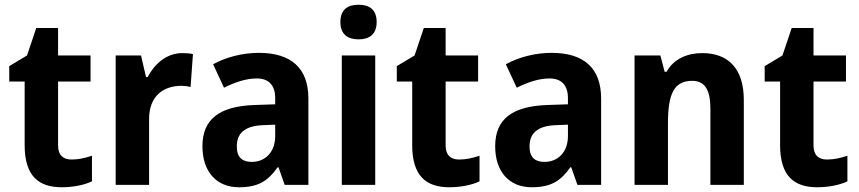

<svg xmlns="http://www.w3.org/2000/svg" viewBox="-20 -780 3623 810"><path d="M282 -107C246 -107 225 -126 225 -166V-436H362V-546H225V-662H133L94 -546L19 -501V-436H84V-168C84 -36 144 10 241 10C290 10 337 0 368 -15V-123C338 -113 311 -107 282 -107Z M749 -556C682 -556 631 -509 603 -455H596L575 -546H468V0H609V-278C609 -375 669 -418 746 -418C755 -418 774 -416 784 -413L794 -552C780 -555 762 -556 749 -556Z M1072 -557C1003 -557 934 -539 879 -509L925 -410C974 -434 1018 -449 1064 -449C1113 -449 1141 -421 1141 -366V-340L1054 -337C908 -332 834 -279 834 -163C834 -56 893 10 988 10C1069 10 1110 -16 1151 -74H1155L1181 0H1281V-364C1281 -494 1207 -557 1072 -557ZM1090 -252 1141 -254V-206C1141 -137 1098 -97 1042 -97C1003 -97 979 -115 979 -162C979 -215 1009 -249 1090 -252Z M1493 -760C1447 -760 1416 -740 1416 -687C1416 -635 1447 -614 1493 -614C1538 -614 1569 -635 1569 -687C1569 -740 1538 -760 1493 -760ZM1563 -546H1422V0H1563Z M1917 -107C1881 -107 1860 -126 1860 -166V-436H1997V-546H1860V-662H1768L1729 -546L1654 -501V-436H1719V-168C1719 -36 1779 10 1876 10C1925 10 1972 0 2003 -15V-123C1973 -113 1946 -107 1917 -107Z M2307 -557C2238 -557 2169 -539 2114 -509L2160 -410C2209 -434 2253 -449 2299 -449C2348 -449 2376 -421 2376 -366V-340L2289 -337C2143 -332 2069 -279 2069 -163C2069 -56 2128 10 2223 10C2304 10 2345 -16 2386 -74H2390L2416 0H2516V-364C2516 -494 2442 -557 2307 -557ZM2325 -252 2376 -254V-206C2376 -137 2333 -97 2277 -97C2238 -97 2214 -115 2214 -162C2214 -215 2244 -249 2325 -252Z M2943 -556C2881 -556 2823 -533 2792 -477H2784L2766 -546H2657V0H2798V-260C2798 -381 2822 -439 2900 -439C2955 -439 2977 -399 2977 -321V0H3118V-358C3118 -493 3050 -556 2943 -556Z M3469 -107C3433 -107 3412 -126 3412 -166V-436H3549V-546H3412V-662H3320L3281 -546L3206 -501V-436H3271V-168C3271 -36 3331 10 3428 10C3477 10 3524 0 3555 -15V-123C3525 -113 3498 -107 3469 -107Z"/></svg>

Font: Noto Sans Telugu SemiCondensed
Style: Bold
Weight: 700
Width: 4
Designer: Jelle Bosma - Monotype Design Team
Foundry: Monotype Imaging Inc.
Version: Version 2.005